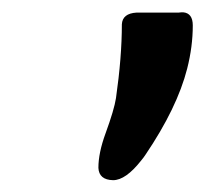

<svg xmlns="http://www.w3.org/2000/svg" viewBox="-20 -811 341 320"><path d="M301.3 -768.6Q301.3 -733.4 292 -696.8Q275.4 -631.3 222.2 -552.7Q219.7 -548.8 215.3 -543.5Q189.5 -510.7 168.5 -510.7Q145 -511.2 144 -531.2Q144 -556.2 155.8 -588.4Q170.4 -628.4 173.3 -647.5Q183.1 -715.8 183.1 -770.5Q184.1 -788.6 207.5 -790H277.8Q281.2 -790.5 285.2 -790.5Q301.3 -789.1 301.3 -768.6Z"/></svg>

Font: Allan
Style: Bold
Weight: 500
Italic angle: -14.3°
Version: Version 1.002